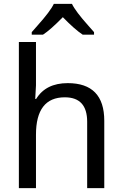

<svg xmlns="http://www.w3.org/2000/svg" viewBox="-20 -978 640 998"><path d="M433.1 0V-345.2Q433.1 -472.2 316.9 -472.2Q167 -472.2 167 -277.8V0H78.1V-759.8H167V-534.2L163.1 -463.9H168Q218.3 -545.9 332 -545.9Q522 -545.9 522 -350.1V0ZM468.8 -797.9H409.7Q368.2 -825.2 306.6 -888.7Q241.7 -822.3 203.6 -797.9H145V-811Q157.2 -825.2 173.8 -843.8Q241.7 -919.4 259.8 -958H354Q372.1 -919.4 439.9 -843.8L468.8 -811Z"/></svg>

Font: Apple Sans Adjectives
Style: Regular
Weight: 400
Monospace: yes
Foundry: Apple Sans Adjectives
Version: Version 0.01